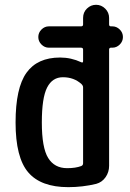

<svg xmlns="http://www.w3.org/2000/svg" viewBox="-20 -770 540 800"><path d="M242.2 -448.2Q198.2 -448.2 176.3 -405.3Q154.3 -362.3 154.3 -259.8Q154.3 -154.3 180.7 -111.8Q207 -69.3 259.8 -69.3Q294.9 -69.3 318.4 -78.1Q326.2 -81.1 326.2 -89.8V-406.2Q326.2 -413.1 319.3 -419.9Q288.1 -448.2 242.2 -448.2ZM264.6 9.8Q150.4 9.8 97.7 -51.8Q44.9 -113.3 44.9 -259.8Q44.9 -403.3 90.3 -466.8Q135.7 -530.3 230.5 -530.3Q276.4 -530.3 318.4 -510.7Q326.2 -506.8 326.2 -515.6V-563.5Q326.2 -571.3 317.4 -571.3H183.6Q166 -571.3 152.8 -584.5Q139.6 -597.7 139.6 -615.7Q139.6 -633.8 152.8 -647Q166 -660.2 183.6 -660.2H317.4Q326.2 -660.2 326.2 -668V-695.3Q326.2 -718.8 342.3 -734.4Q358.4 -750 380.4 -750Q402.3 -750 418.5 -733.9Q434.6 -717.8 434.6 -695.3V-668Q434.6 -660.2 442.4 -660.2H448.2Q465.8 -660.2 479 -647Q492.2 -633.8 492.2 -615.7Q492.2 -597.7 479 -584.5Q465.8 -571.3 448.2 -571.3H442.4Q435.5 -571.3 434.6 -564.5V-79.1Q434.6 -52.7 419.9 -31.7Q405.3 -10.7 380.9 -3.9Q324.2 9.8 264.6 9.8Z"/></svg>

Font: Rounded Mgen+ 1mn medium
Style: Regular
Weight: 500
Designer: [Source Han Sans]
Ryoko NISHIZUKA  (kana & ideographs); Paul D. Hunt (Latin, Greek & Cyrillic); Wenlong ZHANG  (bopomofo
Version: Version 1.059.20150602